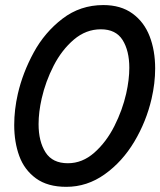

<svg xmlns="http://www.w3.org/2000/svg" viewBox="-20 -721 627 751"><path d="M35.6 -231.9Q35.6 -292 49.8 -354Q68.8 -436.5 111.8 -515.6Q154.8 -594.7 224.4 -647.9Q293.9 -701.2 384.3 -701.2Q452.6 -701.2 498 -668.2Q543.5 -635.3 565.2 -579.3Q586.9 -523.4 586.9 -453.1Q586.9 -395.5 572.8 -334.5Q552.2 -245.6 505.4 -167Q458.5 -88.4 389.6 -39.3Q320.8 9.8 239.3 9.8Q166 9.8 120.6 -23.4Q75.2 -56.6 55.4 -110.8Q35.6 -165 35.6 -231.9ZM473.6 -355Q485.8 -409.7 485.8 -455.6Q485.8 -522.5 459.5 -564.5Q433.1 -606.4 374.5 -606.4Q316.4 -606.4 269 -566.2Q221.7 -525.9 189.9 -464.1Q158.2 -402.3 143.1 -335.9Q130.9 -282.2 130.9 -235.4Q130.9 -168 158 -125.2Q185.1 -82.5 245.6 -82.5Q302.2 -82.5 349.1 -124Q396 -165.5 427.5 -228Q459 -290.5 473.6 -355Z"/></svg>

Font: Acari Sans Medium
Style: Italic
Weight: 500
Italic angle: -13°
Designer: Alfredo Marco Pradil and Stefan Peev
Foundry: Hanken Design Co.
Version: Version 1.045